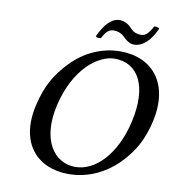

<svg xmlns="http://www.w3.org/2000/svg" viewBox="-86 -852 861 939"><g transform="rotate(10 344.5 -382.5)"><path d="M545.7 -722C526.7 -722 509.5 -728.7 498.1 -741C483.2 -756.9 463.9 -775 433.9 -775C390.9 -775 358.9 -736 331.3 -677C335.9 -671 345.7 -670 357.1 -672C374.8 -705 388.2 -720 414.2 -720C431.2 -720 450.4 -714.2 463.8 -701C480.1 -685 498.5 -669 520.5 -669C566.5 -669 604.5 -708 630.3 -768C625.2 -772 615.9 -775 604.7 -774C581 -732 567.7 -722 545.7 -722ZM442.1 -585C557.1 -585 619.8 -480 576.9 -294C539 -130 442.9 -30 342.9 -30C235.9 -30 162.4 -136 202.8 -311C246.7 -501 362.1 -585 442.1 -585ZM678.3 -313C723 -507 625.3 -625 462.3 -625C372.3 -625 284.1 -585 217.7 -514C164.5 -457 126.3 -400 101.9 -294C57.1 -100 160.7 10 315.7 10C416.7 10 507.3 -36 574.4 -110C622.9 -164 657 -221 678.3 -313Z"/></g></svg>

Font: Linux Libertine Mono O
Style: Mono Oblique
Weight: 400
Italic angle: -13°
Designer: Philipp H. Poll
Foundry: Philipp H. Poll
Version: Version 5.1.7